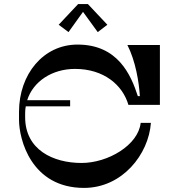

<svg xmlns="http://www.w3.org/2000/svg" viewBox="-20 -920 872 939"><path d="M386 -862 458 -763 505 -799 410 -900H362L267 -799L315 -763ZM347 -583C488 -583 580 -504 608 -407H762V-700H603C643 -622 660 -517 664 -450H654C620 -555 556 -702 359 -702C192 -702 73 -557 73 -373V-334C73 -238 133 -1 391 -1C578 -1 707 -165 718 -319H668C656 -210 508 -123 379 -123C239 -123 103 -188 103 -347V-367C103 -378 104 -389 106 -400H323V-430H113C142 -522 235 -583 347 -583Z"/></svg>

Font: Space Cowgirl Medium
Style: Regular
Weight: 600
Designer: Valery Marier
Foundry: Valery Marier
Version: Version 1.000;hotconv 1.0.109;makeotfexe 2.5.65596